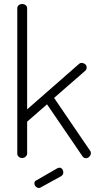

<svg xmlns="http://www.w3.org/2000/svg" viewBox="-20 -786 485 955"><path d="M174 149Q165 149 158 142Q151 135 151 126Q151 115 161 111L267 50Q271 49 275 48Q284 48 289.5 55Q295 62 295 71Q295 84 283 91L183 146Q179 149 174 149ZM432 -24Q432 -15 424.5 -7Q417 1 407 1Q397 1 390 -9L214 -267L115 -181V-22Q115 -14 107.5 -7Q100 0 90 0Q80 0 73 -6.5Q66 -13 66 -22V-745Q66 -754 73 -760Q80 -766 90 -766Q101 -766 108 -760Q115 -754 115 -745V-242L373 -468Q378 -473 385 -473Q395 -473 403 -467Q411 -461 411 -450Q411 -440 404 -434L249 -299L429 -35Q432 -31 432 -24Z"/></svg>

Font: Dosis
Style: Regular
Weight: 400
Designer: Edgar Tolentino, Pablo Impallari, Igino Marini
Foundry: Edgar Tolentino, Pablo Impallari, Igino Marini
Version: Version 1.007;Glyphs 3.1.1 (3134)